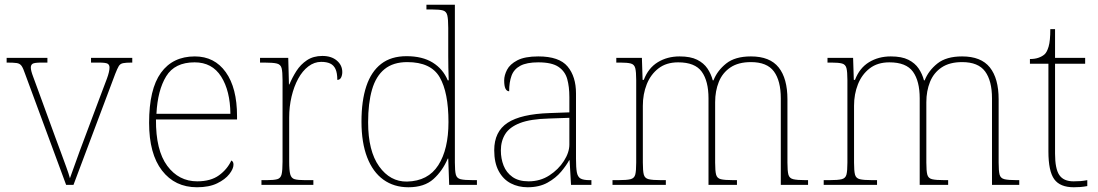

<svg xmlns="http://www.w3.org/2000/svg" viewBox="-20 -780 4634 810"><path d="M86 -468Q78 -492 71 -502Q64 -512 50.5 -514Q37 -516 8 -516V-536H180V-516H156Q125 -516 117.5 -511Q110 -506 110 -495Q110 -482 120 -456Q130 -430 138 -407L214 -199Q225 -170 237 -137Q249 -104 259.5 -75.5Q270 -47 275 -28Q282 -46 297.5 -90.5Q313 -135 340 -206L400 -366Q420 -418 431 -448Q442 -478 442 -495Q442 -506 434.5 -511Q427 -516 396 -516H364V-536H538V-516H536Q511 -516 499 -513.5Q487 -511 481 -501Q475 -491 466 -468L290 0H259Z M811 10Q718 10 663.5 -60.5Q609 -131 609 -262Q609 -404 659 -473Q709 -542 802 -542Q885 -542 932.5 -475.5Q980 -409 980 -290V-276H638Q637 -146 685.5 -80.5Q734 -15 812 -15Q869 -15 904 -40.5Q939 -66 956 -103Q961 -100 963 -96Q965 -92 965 -85Q965 -68 947.5 -45.5Q930 -23 896 -6.5Q862 10 811 10ZM952 -300Q951 -397 913 -457Q875 -517 801 -517Q717 -517 681 -458Q645 -399 640 -300Z M1083 0V-20H1105Q1135 -20 1149.5 -24Q1164 -28 1168 -44.5Q1172 -61 1172 -98V-442Q1172 -477 1168 -492.5Q1164 -508 1148 -512Q1132 -516 1095 -516H1077V-536H1196L1199 -424H1201Q1213 -453 1230.5 -480.5Q1248 -508 1275 -526Q1302 -544 1340 -544Q1378 -544 1401 -524.5Q1424 -505 1424 -476Q1424 -463 1419 -453Q1414 -443 1403 -443Q1403 -472 1395.5 -488.5Q1388 -505 1373 -512Q1358 -519 1335 -519Q1306 -519 1281 -500Q1256 -481 1238 -448Q1220 -415 1210 -372.5Q1200 -330 1200 -284V-98Q1200 -61 1204.5 -44.5Q1209 -28 1223 -24Q1237 -20 1267 -20H1302V0Z M1703 10Q1642 10 1597.5 -22Q1553 -54 1529 -116Q1505 -178 1505 -267Q1505 -355 1525.5 -416.5Q1546 -478 1588 -510.5Q1630 -543 1695 -543Q1762 -543 1805.5 -516Q1849 -489 1869 -441H1873Q1872 -469 1871.5 -495.5Q1871 -522 1871 -543V-662Q1871 -699 1867 -715.5Q1863 -732 1848.5 -736Q1834 -740 1804 -740H1779V-760H1899V-94Q1899 -59 1903 -43.5Q1907 -28 1923 -24Q1939 -20 1976 -20H1992V0H1875L1871 -111H1869Q1847 -59 1808.5 -24.5Q1770 10 1703 10ZM1697 -14Q1786 -16 1829 -83Q1872 -150 1872 -265Q1872 -390 1835 -454Q1798 -518 1698 -518Q1639 -518 1602.5 -488.5Q1566 -459 1549.5 -402Q1533 -345 1533 -264Q1533 -143 1579.5 -78Q1626 -13 1697 -14Z M2206 10Q2167 10 2135 -6.5Q2103 -23 2084 -58Q2065 -93 2065 -146Q2065 -225 2121.5 -262Q2178 -299 2299 -303L2382 -306V-371Q2382 -414 2373 -446.5Q2364 -479 2336 -498Q2308 -517 2251 -517Q2202 -517 2175 -502.5Q2148 -488 2138 -460.5Q2128 -433 2128 -395Q2118 -395 2112.5 -406Q2107 -417 2107 -441Q2107 -462 2119 -485.5Q2131 -509 2162.5 -525.5Q2194 -542 2251 -542Q2339 -542 2374.5 -499.5Q2410 -457 2410 -386V-110Q2410 -73 2413.5 -53.5Q2417 -34 2429 -27Q2441 -20 2468 -20H2475V0H2389L2383 -104H2381Q2370 -83 2347.5 -56Q2325 -29 2290 -9.5Q2255 10 2206 10ZM2210 -15Q2259 -15 2297.5 -40Q2336 -65 2359 -101Q2382 -137 2382 -170V-283L2296 -280Q2218 -278 2174 -261Q2130 -244 2111.5 -214.5Q2093 -185 2093 -145Q2093 -111 2104.5 -81.5Q2116 -52 2142 -33.5Q2168 -15 2210 -15Z M2564 0V-20H2587Q2624 -20 2640 -24Q2656 -28 2660 -43.5Q2664 -59 2664 -94V-442Q2664 -477 2660 -492.5Q2656 -508 2641.5 -512Q2627 -516 2597 -516H2580V-536H2688L2691 -443H2696Q2715 -493 2755 -517.5Q2795 -542 2847 -542Q2893 -542 2921 -528Q2949 -514 2964.5 -491Q2980 -468 2987 -441H2990Q3006 -482 3043.5 -512Q3081 -542 3148 -542Q3228 -542 3265 -495.5Q3302 -449 3302 -361V-94Q3302 -59 3306 -43.5Q3310 -28 3326.5 -24Q3343 -20 3379 -20H3389V0H3274V-365Q3274 -439 3245 -478.5Q3216 -518 3148 -518Q3095 -518 3061.5 -495.5Q3028 -473 3012.5 -434.5Q2997 -396 2997 -349V-94Q2997 -59 3001 -43.5Q3005 -28 3021 -24Q3037 -20 3074 -20H3089V0H2969V-365Q2969 -438 2940.5 -477.5Q2912 -517 2841 -517Q2791 -517 2758 -491.5Q2725 -466 2708.5 -424.5Q2692 -383 2692 -334V-94Q2692 -59 2696 -43.5Q2700 -28 2716.5 -24Q2733 -20 2769 -20H2789V0Z M3455 0V-20H3478Q3515 -20 3531 -24Q3547 -28 3551 -43.5Q3555 -59 3555 -94V-442Q3555 -477 3551 -492.5Q3547 -508 3532.5 -512Q3518 -516 3488 -516H3471V-536H3579L3582 -443H3587Q3606 -493 3646 -517.5Q3686 -542 3738 -542Q3784 -542 3812 -528Q3840 -514 3855.5 -491Q3871 -468 3878 -441H3881Q3897 -482 3934.5 -512Q3972 -542 4039 -542Q4119 -542 4156 -495.5Q4193 -449 4193 -361V-94Q4193 -59 4197 -43.5Q4201 -28 4217.5 -24Q4234 -20 4270 -20H4280V0H4165V-365Q4165 -439 4136 -478.5Q4107 -518 4039 -518Q3986 -518 3952.5 -495.5Q3919 -473 3903.5 -434.5Q3888 -396 3888 -349V-94Q3888 -59 3892 -43.5Q3896 -28 3912 -24Q3928 -20 3965 -20H3980V0H3860V-365Q3860 -438 3831.5 -477.5Q3803 -517 3732 -517Q3682 -517 3649 -491.5Q3616 -466 3599.5 -424.5Q3583 -383 3583 -334V-94Q3583 -59 3587 -43.5Q3591 -28 3607.5 -24Q3624 -20 3660 -20H3680V0Z M4510 10Q4452 10 4427.5 -24Q4403 -58 4403 -141V-511H4325V-531Q4346 -531 4361.5 -536.5Q4377 -542 4387 -551Q4397 -560 4404 -584Q4411 -608 4411 -657H4431V-536H4558V-511H4431V-132Q4431 -68 4449 -41.5Q4467 -15 4509 -15Q4526 -15 4538.5 -16Q4551 -17 4567 -20V5Q4551 8 4537.5 9Q4524 10 4510 10Z"/></svg>

Font: Noto Serif Lao Thin
Style: Regular
Weight: 250
Designer: Monotype Design Team
Foundry: Monotype Imaging Inc.
Version: Version 2.003